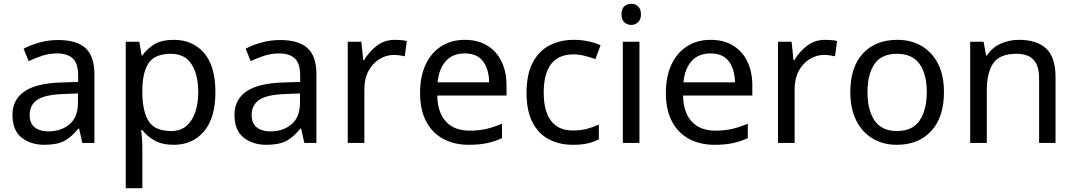

<svg xmlns="http://www.w3.org/2000/svg" viewBox="-20 -757 5692 1017"><path d="M288 -545Q386 -545 433 -502Q480 -459 480 -365V0H416L399 -76H395Q360 -32 321.5 -11Q283 10 215 10Q142 10 94 -28.5Q46 -67 46 -149Q46 -229 109 -272.5Q172 -316 303 -320L394 -323V-355Q394 -422 365 -448Q336 -474 283 -474Q241 -474 203 -461.5Q165 -449 132 -433L105 -499Q140 -518 188 -531.5Q236 -545 288 -545ZM314 -259Q214 -255 175.5 -227Q137 -199 137 -148Q137 -103 164.5 -82Q192 -61 235 -61Q303 -61 348 -98.5Q393 -136 393 -214V-262Z M901 -546Q1000 -546 1060.5 -477Q1121 -408 1121 -269Q1121 -132 1060.5 -61Q1000 10 900 10Q838 10 797.5 -13.5Q757 -37 734 -68H728Q730 -51 732 -25Q734 1 734 20V240H646V-536H718L730 -463H734Q758 -498 797 -522Q836 -546 901 -546ZM885 -472Q803 -472 769.5 -426Q736 -380 734 -286V-269Q734 -170 766.5 -116.5Q799 -63 887 -63Q936 -63 967.5 -90Q999 -117 1014.5 -163.5Q1030 -210 1030 -270Q1030 -362 994.5 -417Q959 -472 885 -472Z M1464 -545Q1562 -545 1609 -502Q1656 -459 1656 -365V0H1592L1575 -76H1571Q1536 -32 1497.5 -11Q1459 10 1391 10Q1318 10 1270 -28.5Q1222 -67 1222 -149Q1222 -229 1285 -272.5Q1348 -316 1479 -320L1570 -323V-355Q1570 -422 1541 -448Q1512 -474 1459 -474Q1417 -474 1379 -461.5Q1341 -449 1308 -433L1281 -499Q1316 -518 1364 -531.5Q1412 -545 1464 -545ZM1490 -259Q1390 -255 1351.5 -227Q1313 -199 1313 -148Q1313 -103 1340.5 -82Q1368 -61 1411 -61Q1479 -61 1524 -98.5Q1569 -136 1569 -214V-262Z M2072 -546Q2087 -546 2104.5 -544.5Q2122 -543 2135 -540L2124 -459Q2111 -462 2095.5 -464Q2080 -466 2066 -466Q2025 -466 1989 -443.5Q1953 -421 1931.5 -380.5Q1910 -340 1910 -286V0H1822V-536H1894L1904 -438H1908Q1934 -482 1975 -514Q2016 -546 2072 -546Z M2442 -546Q2511 -546 2560.5 -516Q2610 -486 2636.5 -431.5Q2663 -377 2663 -304V-251H2296Q2298 -160 2342.5 -112.5Q2387 -65 2467 -65Q2518 -65 2557.5 -74.5Q2597 -84 2639 -102V-25Q2598 -7 2558 1.5Q2518 10 2463 10Q2387 10 2328.5 -21Q2270 -52 2237.5 -113.5Q2205 -175 2205 -264Q2205 -352 2234.5 -415Q2264 -478 2317.5 -512Q2371 -546 2442 -546ZM2441 -474Q2378 -474 2341.5 -433.5Q2305 -393 2298 -321H2571Q2570 -389 2539 -431.5Q2508 -474 2441 -474Z M3014 10Q2943 10 2887.5 -19Q2832 -48 2800.5 -109Q2769 -170 2769 -265Q2769 -364 2802 -426Q2835 -488 2891.5 -517Q2948 -546 3020 -546Q3061 -546 3099 -537.5Q3137 -529 3161 -517L3134 -444Q3110 -453 3078 -461Q3046 -469 3018 -469Q2860 -469 2860 -266Q2860 -169 2898.5 -117.5Q2937 -66 3013 -66Q3057 -66 3090.5 -75Q3124 -84 3152 -97V-19Q3125 -5 3092.5 2.5Q3060 10 3014 10Z M3367 -536V0H3279V-536ZM3324 -737Q3344 -737 3359.5 -723.5Q3375 -710 3375 -681Q3375 -653 3359.5 -639Q3344 -625 3324 -625Q3302 -625 3287 -639Q3272 -653 3272 -681Q3272 -710 3287 -723.5Q3302 -737 3324 -737Z M3744 -546Q3813 -546 3862.5 -516Q3912 -486 3938.5 -431.5Q3965 -377 3965 -304V-251H3598Q3600 -160 3644.5 -112.5Q3689 -65 3769 -65Q3820 -65 3859.5 -74.5Q3899 -84 3941 -102V-25Q3900 -7 3860 1.5Q3820 10 3765 10Q3689 10 3630.5 -21Q3572 -52 3539.5 -113.5Q3507 -175 3507 -264Q3507 -352 3536.5 -415Q3566 -478 3619.5 -512Q3673 -546 3744 -546ZM3743 -474Q3680 -474 3643.5 -433.5Q3607 -393 3600 -321H3873Q3872 -389 3841 -431.5Q3810 -474 3743 -474Z M4351 -546Q4366 -546 4383.5 -544.5Q4401 -543 4414 -540L4403 -459Q4390 -462 4374.5 -464Q4359 -466 4345 -466Q4304 -466 4268 -443.5Q4232 -421 4210.5 -380.5Q4189 -340 4189 -286V0H4101V-536H4173L4183 -438H4187Q4213 -482 4254 -514Q4295 -546 4351 -546Z M4980 -269Q4980 -136 4912.5 -63Q4845 10 4730 10Q4659 10 4603.5 -22.5Q4548 -55 4516 -117.5Q4484 -180 4484 -269Q4484 -402 4551 -474Q4618 -546 4733 -546Q4806 -546 4861.5 -513.5Q4917 -481 4948.5 -419.5Q4980 -358 4980 -269ZM4575 -269Q4575 -174 4612.5 -118.5Q4650 -63 4732 -63Q4813 -63 4851 -118.5Q4889 -174 4889 -269Q4889 -364 4851 -418Q4813 -472 4731 -472Q4649 -472 4612 -418Q4575 -364 4575 -269Z M5377 -546Q5473 -546 5522 -499.5Q5571 -453 5571 -349V0H5484V-343Q5484 -408 5455 -440Q5426 -472 5364 -472Q5275 -472 5241 -422Q5207 -372 5207 -278V0H5119V-536H5190L5203 -463H5208Q5234 -505 5280 -525.5Q5326 -546 5377 -546Z"/></svg>

Font: Noto Sans Balinese
Style: Regular
Weight: 400
Designer: Aditya Bayu, David Williams
Foundry: David Williams
Version: Version 2.003